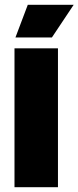

<svg xmlns="http://www.w3.org/2000/svg" viewBox="-20 -775 325 795"><path d="M40 -575H220V0H40ZM95 -755H285L195 -620H44Z"/></svg>

Font: Protest Strike
Style: Regular
Weight: 400
Designer: Octavio Pardo
Foundry: Ashler Design
Version: Version 2.005; ttfautohint (v1.8.4.7-5d5b)